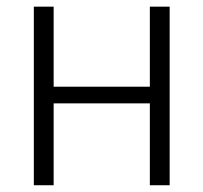

<svg xmlns="http://www.w3.org/2000/svg" viewBox="-20 -548 602 568"><path d="M481.9 0H423.3V-242.2H138.7V0H80.1V-528.3H138.7V-291.5H423.3V-528.3H481.9Z"/></svg>

Font: SteelSelectRoboto
Style: Regular
Weight: 300
Designer: Google
Version: Version 2.137; 2017